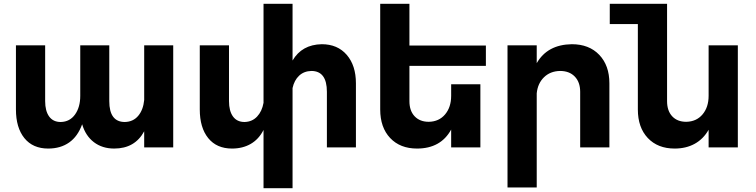

<svg xmlns="http://www.w3.org/2000/svg" viewBox="-20 -777 3985 1012"><path d="M893 -538V0H740V-85Q691 6 582 6Q519 6 475 -27.5Q431 -61 413 -122Q390 -58 344.5 -26Q299 6 234 6Q153 6 108.5 -49Q64 -104 64 -200V-538H218V-244Q218 -192 239 -163Q260 -134 300 -134Q348 -135 375.5 -173.5Q403 -212 403 -272V-538H556V-244Q556 -134 638 -134Q682 -135 708.5 -166.5Q735 -198 740 -250V-538Z M1856 -338V0H1703V-293Q1703 -403 1621 -403Q1582 -402 1556.5 -378Q1531 -354 1522 -313V215H1369V-92Q1344 -43 1301.5 -18.5Q1259 6 1203 6Q1122 6 1077.5 -49Q1033 -104 1033 -200V-538H1187V-244Q1187 -192 1208 -163Q1229 -134 1269 -134Q1309 -135 1335 -162.5Q1361 -190 1369 -235V-757H1522V-458Q1571 -542 1676 -544Q1759 -544 1807.5 -488Q1856 -432 1856 -338Z M2138 -430V-244Q2138 -193 2165.5 -164Q2193 -135 2240 -135Q2294 -136 2326 -174Q2358 -212 2358 -272V-333H2512V0H2358V-94Q2303 6 2178 6Q2089 6 2036.5 -49.5Q1984 -105 1984 -200V-757H2138V-537H2541V-430Z M3192 -338V0H3038V-293Q3038 -344 3009.5 -373.5Q2981 -403 2932 -403Q2880 -402 2847 -369.5Q2814 -337 2809 -285V211H2655V-538H2809V-444Q2865 -542 2994 -544Q3085 -544 3138.5 -488Q3192 -432 3192 -338Z M3869 -538V0H3715V-93Q3687 -44 3641.5 -19Q3596 6 3536 6Q3447 6 3394.5 -49.5Q3342 -105 3342 -200V-650H3194V-757H3496V-244Q3496 -193 3523 -164Q3550 -135 3597 -135Q3651 -136 3683 -174Q3715 -212 3715 -272V-538Z"/></svg>

Font: Montserrat arm2 SemiBold
Style: Regular
Weight: 600
Designer: Julieta Ulanovsky
Foundry: Julieta Ulanovsky
Version: Version 6.000